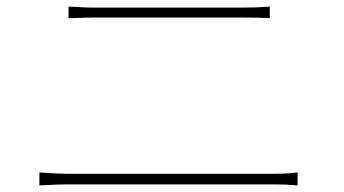

<svg xmlns="http://www.w3.org/2000/svg" viewBox="-20 -643 1040 580"><path d="M99 -83V-122Q157 -118 183 -118H807Q847 -118 879 -122V-83Q843 -86 807 -86H183Q168 -86 154.5 -85.5Q141 -85 125 -84Q109 -83 99 -83ZM187 -588V-623Q196 -623 211 -622Q226 -621 239 -620.5Q252 -620 266 -620H709Q756 -620 795 -623V-588Q769 -590 709 -590H266Q241 -590 187 -588Z"/></svg>

Font: Noto Sans Korean Thin
Style: Regular
Weight: 250
Designer: Ryoko NISHIZUKA  (kana & ideographs); Paul D. Hunt (Latin, Greek & Cyrillic); Wenlong ZHANG  (bopomofo); Sandoll Communi
Foundry: Adobe Systems Incorporated
Version: Version 1.0001;PS 1;hotconv 1.0.78;makeotf.lib2.5.61930